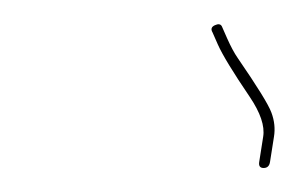

<svg xmlns="http://www.w3.org/2000/svg" viewBox="-20 -697 249 160"><path d="M199.7 -557C202.7 -557 204.5 -558.7 205 -562L208.3 -583C209.4 -589.7 208.7 -596.4 206.2 -603.1C203.8 -609.8 194.4 -624.9 178.2 -648.5C175.2 -652.8 172.3 -658.3 169.3 -665L164.9 -675C163.9 -677 161.9 -677.3 159.1 -676C156.2 -674.7 155.5 -672.7 157.1 -670L161.5 -660C165.3 -651.4 174.2 -636.8 188.1 -616.3C197 -603.1 200.8 -592 199.3 -583L196 -562C195.5 -558.7 196.7 -557 199.7 -557Z"/></svg>

Font: Proton
Style: LitIt
Weight: 500
Version: Version 1.017